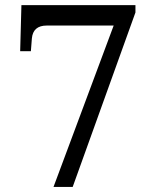

<svg xmlns="http://www.w3.org/2000/svg" viewBox="-20 -733 599 753"><path d="M189.9 0H265.1L511.2 -684.1V-712.9H64L59.1 -532.2H101.1L105 -582C107.9 -615.7 127.4 -632.8 163.1 -632.8H425.8Z"/></svg>

Font: The Erased English
Style: Regular
Weight: 400
Designer: Monotype Design team + ligartures altered by 180 Amsterdam
Foundry: Monotype Imaging Inc.
Version: Version 1.030;Glyphs 3.1.2 (3151)